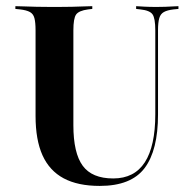

<svg xmlns="http://www.w3.org/2000/svg" viewBox="-20 -591 614 622"><path d="M95.2 -369.4V-492.7Q95.2 -518.5 91.5 -532.3Q87.9 -546 77 -552Q66.1 -558.1 45.2 -560.5L29.8 -562.1V-571Q41.9 -571 59.3 -570.2Q76.6 -569.4 98.8 -569Q121 -568.5 146 -568.5H156.5H166.9Q191.9 -568.5 212.9 -569Q233.9 -569.4 250.8 -570.2Q267.7 -571 279 -571V-562.1L265.3 -560.5Q235.5 -556.5 226.6 -544Q217.7 -531.5 217.7 -492.7V-369.4ZM303.2 11.3Q232.3 11.3 186.3 -13.3Q140.3 -37.9 117.7 -87.9Q95.2 -137.9 95.2 -215.3V-369.4H217.7V-185.5Q217.7 -95.2 248 -54Q278.2 -12.9 346.8 -12.9Q415.3 -12.9 449.2 -65.3Q483.1 -117.7 483.1 -221V-369.4H491.9V-220.2Q491.9 -104 448.4 -46.4Q404.8 11.3 303.2 11.3ZM483.1 -369.4V-492.7Q483.1 -531.5 474.2 -544.4Q465.3 -557.3 434.7 -560.5L421 -562.1V-571Q431.5 -570.2 448.8 -569.4Q466.1 -568.5 487.1 -568.5Q502.4 -568.5 515.7 -569Q529 -569.4 540.3 -570.2Q551.6 -571 558.1 -571V-562.1L541.9 -560.5Q521.8 -558.1 510.9 -552Q500 -546 496 -532.3Q491.9 -518.5 491.9 -492.7V-369.4Z"/></svg>

Font: Playfair 144pt SemiCondensed
Style: Bold
Weight: 700
Width: 4
Designer: Claus Eggers Sørensen
Foundry: Claus Eggers Sørensen
Version: Version 2.203